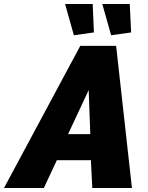

<svg xmlns="http://www.w3.org/2000/svg" viewBox="-81 -939 737 959"><path d="M320 -710H499L578 0H380L373 -139H203L138 0H-61ZM370 -269 362 -489 259 -269ZM430 -919H567L574 -777L474 -763ZM244 -919H382L388 -777L288 -763Z"/></svg>

Font: Raleway Black
Style: Italic
Weight: 900
Italic angle: -12°
Designer: Matt McInerney, Pablo Impallari, Rodrigo Fuenzalida
Foundry: Matt McInerney, Pablo Impallari, Rodrigo Fuenzalida
Version: Version 4.101;RELEASE